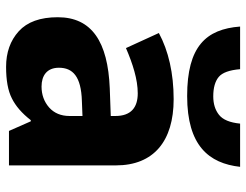

<svg xmlns="http://www.w3.org/2000/svg" viewBox="-112 -714 836 653"><g transform="rotate(90 306.5 -388.0)"><path d="M400.9 -786.1C397.5 -751.5 387.7 -727.5 371.1 -714.4C354.5 -701.2 333.5 -694.8 308.1 -694.8C278.8 -694.8 256.8 -701.2 242.2 -713.4C227.5 -725.6 218.8 -750 215.8 -786.1H70.8C79.6 -670.4 138.2 -606 307.1 -606C476.1 -606 536.1 -680.2 547.9 -786.1ZM317.9 -560.1C230 -560.1 153.3 -542.5 92.8 -509.8L144 -397.9C197.3 -420.9 250.5 -438 297.9 -438C346.2 -438 375 -415 375 -361.8V-346.2L280.8 -342.8C122.6 -336.4 39.1 -281.7 39.1 -166C39.1 -106 55.2 -62 86.9 -33.2C118.7 -4.4 159.2 9.8 208 9.8C253.4 9.8 289.1 3.4 314.9 -9.8C340.8 -22.5 365.7 -43.9 389.2 -74.2H393.1L425.8 0H543V-363.8C543 -492.2 460.4 -560.1 317.9 -560.1ZM375 -250V-206.1C375 -176.8 365.2 -153.8 346.2 -136.7C326.7 -119.6 302.7 -110.8 274.9 -110.8C237.8 -110.8 210.9 -128.9 210.9 -169.9C210.9 -216.8 240.2 -245.6 324.2 -248Z"/></g></svg>

Font: Noto Reveo Sans
Style: Regular
Weight: 800
Designer: Monotype Design Team
Foundry: Monotype Imaging Inc.
Version: Version 2.007